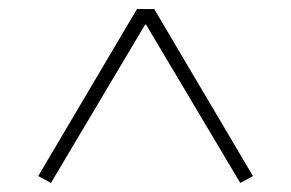

<svg xmlns="http://www.w3.org/2000/svg" viewBox="-20 -718 640 422"><path d="M508 -316 301 -664H299L92 -316L64 -331L281 -698H319L536 -331Z"/></svg>

Font: IBM Plex Sans Devanagari ExtraLight
Style: Regular
Weight: 200
Designer: Mike Abbink, Paul van der Laan, Pieter van Rosmalen, Erin McLaughlin
Foundry: Bold Monday
Version: Version 1.1